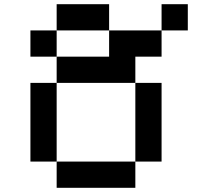

<svg xmlns="http://www.w3.org/2000/svg" viewBox="-20 -895 1040 915"><path d="M625 -500H750V-125H625ZM250 -125H625V0H250ZM125 -500H250V-125H125ZM750 -875H875V-750H750ZM125 -750H250V-625H125ZM250 -875H500V-750H250ZM500 -750H750V-625H625V-500H250V-625H500Z"/></svg>

Font: Pixel Operator Mono 8
Style: Regular
Weight: 400
Monospace: yes
Designer: Jayvee Enaguas (HarvettFox96)
Foundry: The Grandoplex Project
Version: Version 1.5.0 (October 25, 2015)